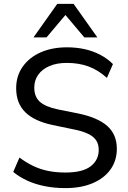

<svg xmlns="http://www.w3.org/2000/svg" viewBox="-20 -957 658 986"><path d="M316 9Q261 9 212 -0.5Q163 -10 122 -28.5Q81 -47 48 -74L80 -148Q113 -123 149 -105.5Q185 -88 226 -79.5Q267 -71 316 -71Q404 -71 445.5 -103Q487 -135 487 -187Q487 -216 474 -236Q461 -256 432 -270Q403 -284 356 -293L250 -315Q156 -335 109.5 -381Q63 -427 63 -504Q63 -567 96.5 -614.5Q130 -662 188.5 -688Q247 -714 324 -714Q372 -714 415 -704.5Q458 -695 495 -675.5Q532 -656 560 -628L529 -557Q485 -597 435 -615.5Q385 -634 323 -634Q272 -634 234.5 -618Q197 -602 176.5 -573.5Q156 -545 156 -507Q156 -461 184 -435Q212 -409 278 -395L383 -374Q483 -353 531.5 -309.5Q580 -266 580 -193Q580 -133 548 -87.5Q516 -42 456.5 -16.5Q397 9 316 9ZM152 -765 274 -937H358L480 -765H413L316 -880L219 -765Z"/></svg>

Font: Nunito Sans 12pt ExtraLight 12pt Medium
Style: Regular
Weight: 500
Version: Version 3.101;gftools[0.9.27]